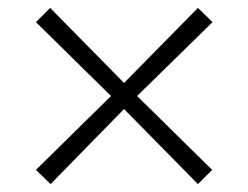

<svg xmlns="http://www.w3.org/2000/svg" viewBox="-20 -498 629 486"><path d="M108 -32 71 -68 261 -255 71 -442 107 -478 294 -288 481 -478 518 -442 327 -255 517 -68 481 -32 294 -222Z"/></svg>

Font: Jost* Light
Style: Regular
Weight: 300
Version: Version 3.7